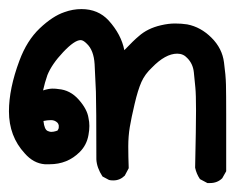

<svg xmlns="http://www.w3.org/2000/svg" viewBox="-20 -200 540 429"><path d="M416 173.8Q418 83 418 46.9Q418 10.7 416.5 -4.4Q415 -19.5 413.1 -38.6Q411.1 -57.6 398.4 -70.3Q389.6 -80.1 376 -80.1Q349.6 -80.1 319.3 -48.8Q303.7 -34.2 295.9 -16.6Q288.1 1 280.8 32.2Q273.4 63.5 270 84Q266.6 104.5 266.6 127Q266.6 149.4 267.6 175.8L258.8 192.4Q248 203.1 233.4 203.1Q226.6 203.1 223.6 202.1L209 194.3Q196.3 174.8 195.3 156.2Q195.3 34.2 194.3 4.9L191.4 -56.6Q189.5 -87.9 173.8 -102.5Q166 -110.4 160.2 -110.4Q146.5 -110.4 121.1 -83.5Q95.7 -56.6 85.9 -32.2Q80.1 -15.6 76.2 2Q88.9 -2 97.2 -2Q105.5 -2 110.4 -1Q136.7 1 155.8 22.5Q174.8 43.9 177.7 63.5Q179.7 72.3 179.7 81.5Q179.7 90.8 177.7 101.6Q173.8 124 158.2 139.6Q130.9 167 90.8 167Q85.9 167 80.1 167Q54.7 165 35.2 142.6Q0 104.5 0 48.8Q0 -2 23.4 -64.5Q40 -109.4 68.8 -136.7Q97.7 -164.1 124 -172.9Q142.6 -179.7 162.1 -179.7Q199.2 -179.7 222.7 -154.3Q251 -123 257.8 -87.9Q279.3 -110.4 290 -119.1Q309.6 -136.7 339.8 -143.6Q356.4 -147.5 371.1 -147.5Q385.7 -147.5 398.4 -145.5Q428.7 -139.6 452.6 -115.7Q476.6 -91.8 480.5 -60.5Q484.4 -32.2 484.9 -10.7Q485.4 10.7 485.4 56.6Q485.4 102.5 485.4 179.7V182.6L476.6 198.2Q465.8 209 449.2 209Q447.3 209 443.4 209L426.8 200.2Q418.9 188.5 416 174.8ZM108.4 74.2Q102.5 68.4 94.2 68.4Q85.9 68.4 77.1 70.3Q79.1 89.8 86.9 92.8Q91.8 94.7 94.2 94.7Q96.7 94.7 99.6 94.2Q102.5 93.8 108.4 91.8Q111.3 87.9 111.3 84.5Q111.3 81.1 111.3 80.1Q110.4 76.2 108.4 74.2Z"/></svg>

Font: JasonHandwriting2
Style: SemiBold
Weight: 600
Version: Version 1.04.7